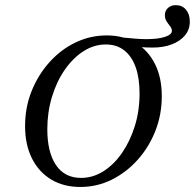

<svg xmlns="http://www.w3.org/2000/svg" viewBox="-20 -721 763 752"><path d="M578.2 -534.7Q552.4 -534.7 529 -536.7Q505.6 -538.7 485.5 -541.1L458.9 -574.2Q489.5 -571 512.1 -569.4Q534.7 -567.7 553.2 -567.7Q599.2 -567.7 626.2 -576.6Q653.2 -585.5 653.2 -600Q653.2 -609.7 646.4 -618.1Q639.5 -626.6 632.7 -637.1Q625.8 -647.6 625.8 -661.3Q625.8 -679 637.9 -689.9Q650 -700.8 668.5 -700.8Q693.5 -700.8 708.5 -683.1Q723.4 -665.3 723.4 -636.3Q723.4 -604.8 704.4 -582.3Q685.5 -559.7 652.8 -547.2Q620.2 -534.7 578.2 -534.7ZM294.4 11.3Q229 11.3 180.2 -18.1Q131.5 -47.6 104.8 -101.2Q78.2 -154.8 78.2 -227.4Q78.2 -300 103.6 -363.7Q129 -427.4 173.4 -477Q217.7 -526.6 275.4 -554.4Q333.1 -582.3 398.4 -582.3Q463.7 -582.3 512.1 -552.8Q560.5 -523.4 587.1 -470.2Q613.7 -416.9 613.7 -344.4Q613.7 -271.8 588.3 -207.7Q562.9 -143.5 518.5 -94.4Q474.2 -45.2 416.9 -16.9Q359.7 11.3 294.4 11.3ZM297.6 -24.2Q343.5 -24.2 384.7 -50Q425.8 -75.8 457.7 -121.8Q489.5 -167.7 508.1 -227.4Q526.6 -287.1 526.6 -354.8Q526.6 -415.3 511.3 -458.1Q496 -500.8 466.5 -523.8Q437.1 -546.8 394.4 -546.8Q348.4 -546.8 307.3 -520.6Q266.1 -494.4 233.9 -448Q201.6 -401.6 183.5 -341.5Q165.3 -281.5 165.3 -214.5Q165.3 -125 199.2 -74.6Q233.1 -24.2 297.6 -24.2Z"/></svg>

Font: Playfair 9pt
Style: Italic
Weight: 400
Italic angle: -15.6°
Designer: Claus Eggers Sørensen
Foundry: Claus Eggers Sørensen
Version: Version 2.001;gftools[0.9.30]